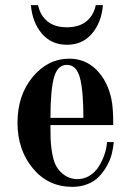

<svg xmlns="http://www.w3.org/2000/svg" viewBox="-20 -714 512 746"><path d="M48 -237Q48 -344 107 -415Q166 -486 250 -486Q311 -486 354.5 -443Q398 -400 413 -328Q420 -296 420 -228H176Q176 -196 176.5 -179Q177 -162 179.5 -140Q182 -118 187 -99Q196 -62 222 -40Q248 -18 281 -18Q306 -18 327.5 -31Q349 -44 362.5 -65Q376 -86 385 -111Q394 -136 396 -162H422Q420 -138 414 -115Q408 -92 395 -69Q382 -46 365 -28Q348 -10 321 1Q294 12 261 12Q167 12 107.5 -60Q48 -132 48 -237ZM176 -256H304Q304 -362 290.5 -412Q277 -462 240 -462Q203 -462 189.5 -412Q176 -362 176 -256ZM100 -694H128Q136 -654 164.5 -631Q193 -608 240 -608Q287 -608 315.5 -631Q344 -654 352 -694H380Q374 -626 337 -583Q300 -540 240 -540Q180 -540 143 -583Q106 -626 100 -694Z"/></svg>

Font: Old Standard TT
Style: Bold
Weight: 700
Designer: Alexey Kryukov <alexios@thessalonica.org.ru>
Version: Version 2.2